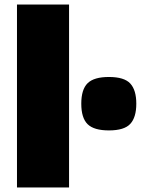

<svg xmlns="http://www.w3.org/2000/svg" viewBox="-20 -828 622 848"><path d="M55 -808H285V0H55ZM461 -252Q395 -252 367 -279.5Q339 -307 339 -370Q339 -433 367 -460.5Q395 -488 461 -488Q529 -488 555.5 -459Q582 -430 582 -370Q582 -310 555.5 -281Q529 -252 461 -252Z"/></svg>

Font: Encode Sans Wide
Style: Black
Weight: 900
Designer: Pablo Impallari, Andres Torresi
Foundry: Pablo Impallari, Andres Torresi
Version: Version 1.000; ttfautohint (v1.00) -l 8 -r 50 -G 200 -x 14 -